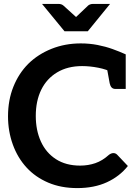

<svg xmlns="http://www.w3.org/2000/svg" viewBox="-20 -954 708 982"><path d="M375 8Q292 8 226.5 -20Q161 -48 116 -97Q70 -147 45.5 -215Q21 -283 21 -359Q21 -442 48.5 -510.5Q76 -579 125 -628Q175 -677 244 -704.5Q313 -732 393 -732Q438 -732 479 -724Q520 -716 556 -703Q592 -690 623 -676V-587L555 -583Q526 -599 483 -607.5Q440 -616 400 -616Q326 -616 272.5 -584Q219 -552 191 -495Q163 -438 163 -361Q163 -288 189 -230.5Q215 -173 266 -140Q317 -107 390 -107Q431 -107 467.5 -119.5Q504 -132 537 -162Q542 -166 548 -168.5Q554 -171 560 -171Q571 -171 579 -163L634 -105Q592 -52 527 -22Q462 8 375 8ZM526 -610 623 -587V-499H571Q558 -499 551 -506.5Q544 -514 541 -528ZM543 -934 429 -794H310L195 -934H279Q295 -934 305 -925L369 -867L430 -925Q434 -929 441 -931.5Q448 -934 456 -934Z"/></svg>

Font: Aleo
Style: Bold
Weight: 700
Designer: Alessio Laiso
Foundry: Alessio Laiso
Version: Version 2.001;gftools[0.9.29]